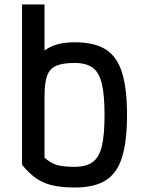

<svg xmlns="http://www.w3.org/2000/svg" viewBox="-20 -820 640 854"><path d="M312 14Q255 14 213.5 4.5Q172 -5 140 -27.5Q108 -50 78 -87V-800H178V-595Q203 -614 236 -623Q269 -632 312 -632Q400 -632 450.5 -600Q501 -568 523 -496.5Q545 -425 545 -308Q545 -192 523 -121Q501 -50 450.5 -18Q400 14 312 14ZM312 -78Q363 -78 392 -99Q421 -120 433 -170Q445 -220 445 -308Q445 -397 433 -447.5Q421 -498 392 -519Q363 -540 312 -540Q259 -540 230 -527.5Q201 -515 189.5 -483Q178 -451 178 -391V-119Q204 -95 232 -86.5Q260 -78 312 -78Z"/></svg>

Font: Victor Mono Thin
Style: Bold
Weight: 700
Monospace: yes
Version: Version 1.561;gftools[0.9.30]